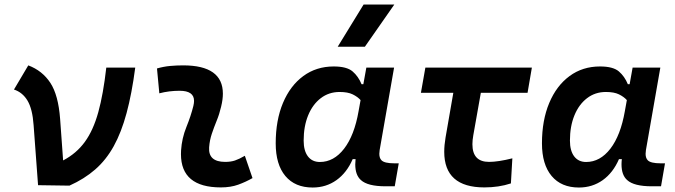

<svg xmlns="http://www.w3.org/2000/svg" viewBox="-20 -815 2970 845"><path d="M147.5 0 127.9 -264.2Q123 -335.4 101.1 -372.1Q79.1 -408.7 41.5 -420.9L104.5 -527.3Q166.5 -503.9 201.7 -450.2Q236.8 -396.5 244.6 -291.5L257.8 -108.9Q316.4 -139.6 353.5 -190.7Q390.6 -241.7 412.6 -321.3Q434.6 -400.9 447.8 -517.6H575.2Q560.1 -402.3 537.1 -317.4Q514.2 -232.4 480.5 -171.6Q446.8 -110.8 398.9 -69.1Q351.1 -27.3 285.6 2Z M1057.6 -129.4 1091.3 -31.2Q1061.5 -14.2 1028.3 -2.2Q995.1 9.8 952.1 9.8Q776.4 9.8 776.4 -136.7Q776.4 -145 776.9 -153.3Q780.3 -206.5 800.3 -255.9Q820.3 -305.2 831.1 -349.1Q834 -361.3 834 -371.1Q834 -415.5 770.5 -415.5Q724.1 -415.5 681.2 -404.3L670.9 -513.7Q699.7 -522 728.5 -524.7Q757.3 -527.3 786.1 -527.3Q960.9 -527.3 960.9 -402.8Q960.9 -377 953.1 -345.2Q945.3 -312 933.6 -283.7Q921.9 -254.9 912.4 -226.8Q902.8 -198.7 900.4 -166.5Q896 -102.5 971.2 -102.5Q995.6 -102.5 1013.9 -108.6Q1032.2 -114.7 1057.6 -129.4Z M1579.1 -444.3 1592.3 -517.6H1714.4L1650.9 -154.8Q1649.4 -145.5 1649.4 -138.2Q1649.4 -119.6 1658.7 -109.9Q1671.4 -96.2 1715.8 -96.2H1734.9L1717.3 4.9H1676.8Q1598.1 4.9 1568.4 -22.5Q1543.5 -44.4 1543.5 -91.8Q1543.5 -102.5 1544.9 -114.7H1532.2Q1506.3 -54.7 1460.7 -22.2Q1415 10.3 1356 10.3Q1278.3 10.3 1235.8 -40.5Q1193.4 -91.3 1193.4 -184.1Q1193.4 -285.6 1225.3 -361.8Q1257.3 -438 1314.7 -480.2Q1372.1 -522.5 1448.7 -522.5Q1506.3 -522.5 1531.7 -500.7Q1557.1 -479 1571.3 -444.3ZM1474.6 -410.2Q1427.2 -410.2 1391.6 -382.8Q1356 -355.5 1336.2 -307.4Q1316.4 -259.3 1316.4 -196.3Q1316.4 -151.4 1335.2 -126.7Q1354 -102.1 1387.7 -102.1Q1449.2 -102.1 1494.4 -160.6Q1539.6 -219.2 1558.1 -325.7L1566.9 -374.5Q1553.7 -389.2 1532.2 -399.7Q1510.7 -410.2 1474.6 -410.2ZM1466.3 -609.4 1580.1 -794.9H1715.3L1585.9 -609.4Z M2111.8 9.8Q1935.1 9.8 1935.1 -147Q1935.1 -175.8 1940.9 -210L1975.1 -406.7H1832.5L1852.1 -517.6H2320.8L2301.8 -406.7H2096.2L2063 -219.7Q2059.1 -197.8 2059.1 -180.2Q2059.1 -102.5 2132.3 -102.5Q2172.4 -102.5 2234.9 -118.2L2228.5 -7.8Q2175.3 9.8 2111.8 9.8Z M2751 -444.3 2764.2 -517.6H2886.2L2822.8 -154.8Q2821.3 -145.5 2821.3 -138.2Q2821.3 -119.6 2830.6 -109.9Q2843.3 -96.2 2887.7 -96.2H2906.7L2889.2 4.9H2848.6Q2770 4.9 2740.2 -22.5Q2715.3 -44.4 2715.3 -91.8Q2715.3 -102.5 2716.8 -114.7H2704.1Q2678.2 -54.7 2632.6 -22.2Q2586.9 10.3 2527.8 10.3Q2450.2 10.3 2407.7 -40.5Q2365.2 -91.3 2365.2 -184.1Q2365.2 -285.6 2397.2 -361.8Q2429.2 -438 2486.6 -480.2Q2543.9 -522.5 2620.6 -522.5Q2678.2 -522.5 2703.6 -500.7Q2729 -479 2743.2 -444.3ZM2646.5 -410.2Q2599.1 -410.2 2563.5 -382.8Q2527.8 -355.5 2508.1 -307.4Q2488.3 -259.3 2488.3 -196.3Q2488.3 -151.4 2507.1 -126.7Q2525.9 -102.1 2559.6 -102.1Q2621.1 -102.1 2666.3 -160.6Q2711.4 -219.2 2730 -325.7L2738.8 -374.5Q2725.6 -389.2 2704.1 -399.7Q2682.6 -410.2 2646.5 -410.2Z"/></svg>

Font: CaskaydiaCove NFP SemiBold
Style: Italic
Weight: 600
Italic angle: -10°
Designer: Aaron Bell
Foundry: Saja Typeworks
Version: Version 2111.001; VTT 6.35;Nerd Fonts 3.1.1